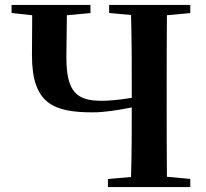

<svg xmlns="http://www.w3.org/2000/svg" viewBox="-20 -761 839 781"><path d="M512 0H754V-33L659 -42C658 -143 658 -245 658 -346V-394C658 -497 658 -599 659 -699L754 -708V-741H424V-708L513 -700C516 -598 516 -496 516 -394V-363C467 -355 424 -351 394 -351C292 -351 250 -386 250 -529L252 -699L348 -708V-741H27V-708L111 -699L110 -536C110 -339 198 -304 357 -304C405 -304 461 -313 516 -324C516 -230 516 -135 513 -41L419 -33V0Z"/></svg>

Font: Noto Serif CJK KR
Style: Bold
Weight: 700
Designer: Ryoko NISHIZUKA 西塚涼子 (kana & ideographs); Frank Grießhammer (Latin, Greek & Cyrillic); Wenlong ZHANG 张文龙 (bopomofo); San
Foundry: Adobe
Version: Version 2.001;hotconv 1.1.0;makeotfexe 2.6.0